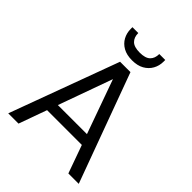

<svg xmlns="http://www.w3.org/2000/svg" viewBox="-250 -1032 1163 1163"><g transform="rotate(45 332.0 -450.5)"><path d="M30 0 288 -700H377L634 0H545L332 -595L118 0ZM148 -180 172 -248H489L513 -180ZM333 -757Q287 -757 256 -774.5Q225 -792 209 -821.5Q193 -851 193 -887V-901H243Q243 -864 264 -843.5Q285 -823 333 -823Q381 -823 402 -843.5Q423 -864 423 -901H474V-887Q474 -851 457.5 -821.5Q441 -792 410 -774.5Q379 -757 333 -757Z"/></g></svg>

Font: DM Sans 16pt
Style: Regular
Weight: 400
Version: Version 4.004;gftools[0.9.30]